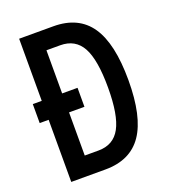

<svg xmlns="http://www.w3.org/2000/svg" viewBox="-144 -904 889 1008"><g transform="rotate(-20 300.0 -400.0)"><path d="M30 -347V-453H280V-347ZM80 0V-800H271Q411 -800 478 -702Q545 -604 545 -400Q545 -196 478 -98Q411 0 271 0ZM194 -106H271Q355 -106 393 -176Q431 -246 431 -400Q431 -555 393 -624.5Q355 -694 271 -694H194Z"/></g></svg>

Font: Martian Mono Condensed
Style: Regular
Weight: 400
Width: 3
Designer: Roman Shamin
Foundry: Evil Martians
Version: Version 1.000